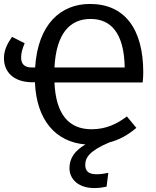

<svg xmlns="http://www.w3.org/2000/svg" viewBox="-20 -721 791 973"><path d="M146 -304H157C165 -110 264 -1 413 11C358 43 332 82 332 131C332 189 380 232 457 232C483 232 500 229 520 225L529 155C505 160 489 162 468 162C427 162 412 144 412 114C412 78 433 44 533 1C584 -12 629 -37 671 -73L623 -131C574 -94 519 -66 444 -66C330 -66 263 -140 256 -303H703C705 -321 706 -341 706 -354C706 -578 609 -701 436 -701C288 -701 172 -599 158 -379H141C104 -379 87 -397 87 -429C87 -454 94 -475 105 -502L41 -534C21 -505 0 -471 0 -426C0 -356 49 -304 146 -304ZM256 -379C265 -554 336 -625 439 -625C541 -625 609 -555 612 -379Z"/></svg>

Font: FiraGO Unicode
Style: Regular
Weight: 400
Designer: bBox Type
Foundry: bBox Type GmbH
Version: Version 1.001;PS 001.001;hotconv 1.0.88;makeotf.lib2.5.64775